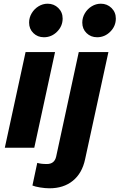

<svg xmlns="http://www.w3.org/2000/svg" viewBox="-20 -797 645 1036"><path d="M217 -596Q183 -596 160 -618.5Q137 -641 137 -675Q137 -702 151 -725.5Q165 -749 188 -763Q211 -777 237 -777Q271 -777 294.5 -754Q318 -731 318 -697Q318 -656 288 -626Q258 -596 217 -596ZM6 0 118 -516H277L165 0ZM504 -596Q470 -596 447 -618.5Q424 -641 424 -675Q424 -702 438 -725.5Q452 -749 475 -763Q498 -777 524 -777Q558 -777 581.5 -754Q605 -731 605 -697Q605 -656 575 -626Q545 -596 504 -596ZM247 219Q224 219 196.5 214.5Q169 210 155 204L181 82Q192 85 204 86.5Q216 88 233 88Q274 88 283 48L405 -516H565L439 63Q423 138 373 178.5Q323 219 247 219Z"/></svg>

Font: Red Hat Text
Style: Bold Italic
Weight: 700
Italic angle: -12°
Designer: Pentagram, MCKL
Foundry: Pentagram, MCKL
Version: Version 1.023; ttfautohint (v1.8.3)